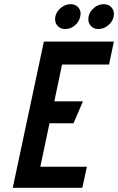

<svg xmlns="http://www.w3.org/2000/svg" viewBox="-20 -899 565 919"><path d="M318 -879Q293 -879 271.5 -861.5Q250 -844 245 -820Q240 -795 253.5 -777.5Q267 -760 292 -760Q318 -760 338.5 -777.5Q359 -795 364 -820Q370 -844 356.5 -861.5Q343 -879 318 -879ZM476 -879Q451 -879 430 -861.5Q409 -844 404 -820Q399 -795 412.5 -777.5Q426 -760 451 -760Q476 -760 497.5 -777.5Q519 -795 524 -820Q529 -844 515.5 -861.5Q502 -879 476 -879ZM41 0H374L396 -101H173L217 -309H332L377 -414H240L277 -590H502L525 -700H190Z"/></svg>

Font: Advent Pro
Style: Bold Italic
Weight: 700
Italic angle: -12°
Designer: VivaRado, Andreas Kalpakidis
Foundry: VivaRado, Andreas Kalpakidis
Version: Version 3.000